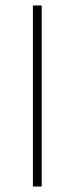

<svg xmlns="http://www.w3.org/2000/svg" viewBox="-20 -680 272 700"><path d="M100 0V-660H132V0Z"/></svg>

Font: TypoPRO Source Sans Pro
Style: Regular
Weight: 200
Designer: Paul D. Hunt
Foundry: Adobe Systems Incorporated
Version: Version 2.020;PS 2.000;hotconv 1.0.86;makeotf.lib2.5.63406